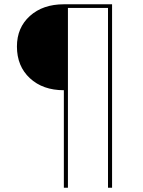

<svg xmlns="http://www.w3.org/2000/svg" viewBox="-20 -714 666 896"><path d="M278 162V-293Q180 -293 119.5 -349Q59 -405 59 -497Q59 -585 119.5 -639.5Q180 -694 278 -694H503V162H484V-677H297V162Z"/></svg>

Font: Cantarell Thin
Style: Regular
Weight: 100
Designer: Dave Crossland, Nikolaus Waxweiler, Florian Fecher, Jacques Le Bailly, Eben Sorkin, Alexei Vanyashin, Alexios Zavras, Em
Version: Version 0.303